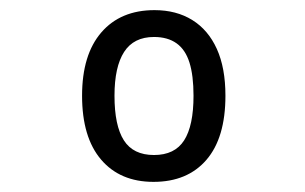

<svg xmlns="http://www.w3.org/2000/svg" viewBox="-20 -742 603 379"><path d="M283 -383Q217 -383 179.5 -427Q142 -471 142 -553Q142 -634 180 -678Q218 -722 285 -722Q328 -722 359.5 -702.5Q391 -683 408 -645.5Q425 -608 425 -553Q425 -470 387.5 -426.5Q350 -383 283 -383ZM284 -436Q325 -436 343.5 -465Q362 -494 362 -553Q362 -593 354 -618.5Q346 -644 328.5 -656.5Q311 -669 284 -669Q244 -669 225 -639.5Q206 -610 206 -553Q206 -494 224.5 -465Q243 -436 284 -436Z"/></svg>

Font: Noto Sans Mono SemiCondensed
Style: Regular
Weight: 400
Width: 4
Designer: Monotype Design Team
Foundry: Monotype Imaging Inc.
Version: Version 2.010